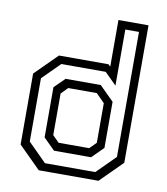

<svg xmlns="http://www.w3.org/2000/svg" viewBox="-84 -820 773 890"><g transform="rotate(10 303.0 -375.0)"><path d="M439.5 0H158.5L55 -103V-437L158.5 -540H391.5L401.5 -530.5V-750H543V-103ZM386.8 -101.5H212.5L158.8 -154.8V-391L207.5 -439H373L440.5 -372V-154.8ZM371 -141.5 401.5 -172V-358.5L361.5 -399H227L196.5 -368V-172L227 -141.5ZM418 -37.2 504.8 -123.8V-712.2H440.5V-448L385 -503.2H176.2L94.5 -421.8V-123.8L181.2 -37.2Z"/></g></svg>

Font: Tourney Thin
Style: Regular
Weight: 100
Designer: Tyler Finck
Foundry: Etcetera Type Co
Version: Version 1.015